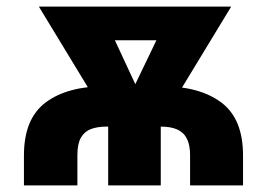

<svg xmlns="http://www.w3.org/2000/svg" viewBox="-20 -559 805 579"><path d="M52.2 0V-90.3Q52.2 -201.2 117.9 -250.2Q183.6 -299.3 301.3 -299.3H464.8Q581.1 -299.3 647 -250.2Q712.9 -201.2 712.9 -90.3V0H553.2V-91.3Q553.2 -121.6 543.7 -140.6Q534.2 -159.7 514.6 -168.5Q495.1 -177.2 464.8 -177.2H301.3Q273.9 -177.2 254.4 -169.9Q234.9 -162.6 224.1 -144Q213.4 -125.5 213.4 -91.3V0ZM306.2 0V-236.8H464.8V0ZM314 -182.1 97.2 -539.1H279.3L417.5 -241.7L401.9 -182.1ZM373 -182.1 358.9 -244.6 500.5 -539.1H677.2L460.4 -182.1ZM199.2 -437.5V-539.1H591.8V-437.5Z"/></svg>

Font: Inter 18pt ExtraBold
Style: Regular
Weight: 800
Designer: Rasmus Andersson
Foundry: rsms
Version: Version 4.001;git-66647c0bb